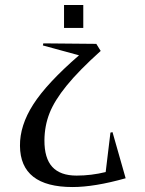

<svg xmlns="http://www.w3.org/2000/svg" viewBox="-20 -525 580 770"><path d="M287.1 179.2Q345.7 179.2 403.8 165L422.9 6.8L431.2 4.9L483.9 189.9Q358.9 225.1 271 225.1Q61.5 225.1 60.1 60.1Q59.1 -21.5 113.5 -106.4Q168 -191.4 296.9 -303.2L151.9 -342.8L153.8 -351.1L366.2 -349.1L383.8 -320.8Q296.4 -242.2 247.6 -182.1Q198.7 -122.1 178.7 -71.3Q158.7 -20.5 158.2 37.1Q157.7 109.4 189.7 144.3Q221.7 179.2 287.1 179.2ZM236.8 -413.1V-504.9H314V-413.1Z"/></svg>

Font: Halibut
Style: Regular
Weight: 400
Designer: Matteo Maggi
Foundry: Collletttivo
Version: Version 3.080 | FøM Fix